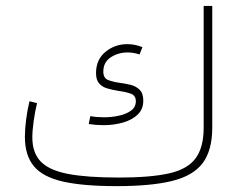

<svg xmlns="http://www.w3.org/2000/svg" viewBox="-20 -635 836 655"><path d="M333.5 -208Q307.1 -208 282.7 -211.9L288.1 -238.8Q298.8 -236.8 311 -235.8Q323.2 -234.9 335.4 -234.9Q359.4 -234.9 384.3 -240Q409.2 -245.1 426.3 -257.1Q443.4 -269 443.4 -290Q443.4 -310.1 424.3 -316.2Q405.3 -322.3 379.9 -325.7Q362.8 -328.6 346.2 -333.3Q329.6 -337.9 318.6 -349.9Q307.6 -361.8 307.6 -385.7Q307.6 -431.6 339.6 -458Q371.6 -484.4 414.6 -484.4Q440.4 -484.4 465.8 -474.1L456.1 -449.2Q435.5 -456.1 415.5 -456.1Q383.3 -456.1 357.9 -439.5Q332.5 -422.9 332.5 -390.6Q332.5 -368.2 349.4 -361.8Q366.2 -355.5 387.7 -352.5Q407.2 -350.1 425.8 -345.5Q444.3 -340.8 456.5 -328.6Q468.8 -316.4 468.8 -291.5Q468.8 -262.2 449.5 -243.9Q430.2 -225.6 399.2 -216.8Q368.2 -208 333.5 -208ZM385.7 -29.3Q492.2 -29.3 555.4 -43.2Q618.7 -57.1 646.7 -94.2Q674.8 -131.3 674.8 -199.7V-614.7H704.1V-199.7Q704.1 -122.1 671.4 -78.6Q638.7 -35.2 566.9 -17.6Q495.1 0 377.9 0Q263.7 0 194.8 -15.6Q126 -31.2 95.5 -68.1Q64.9 -105 64.9 -168.5Q64.9 -194.3 69.1 -227.1Q73.2 -259.8 80.6 -289.6L106.4 -283.2Q99.6 -256.3 95 -223.1Q90.3 -189.9 90.3 -166.5Q90.3 -113.8 118.9 -84Q147.5 -54.2 212.2 -41.7Q276.9 -29.3 385.7 -29.3Z"/></svg>

Font: Estedad-FD Thin
Style: Regular
Weight: 100
Designer: Amin Abedi
Version: Version 7.3